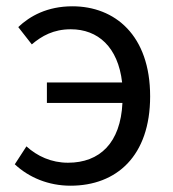

<svg xmlns="http://www.w3.org/2000/svg" viewBox="-20 -577 550 610"><path d="M129 -250H369C363 -123 297 -60 196 -60C143 -60 98 -81 64 -112L27 -55C72 -13 134 13 204 13C350 13 457 -81 457 -271C457 -465 345 -557 210 -557C130 -557 75 -526 38 -491L81 -436C113 -463 150 -484 205 -484C291 -484 355 -428 368 -315H129Z"/></svg>

Font: Noto Sans CJK JP
Style: Regular
Weight: 400
Designer: Ryoko NISHIZUKA 西塚涼子 (kana, bopomofo & ideographs); Paul D. Hunt (Latin, Greek & Cyrillic); Sandoll Communications 산돌커뮤니
Foundry: Adobe
Version: Version 2.004;hotconv 1.0.118;makeotfexe 2.5.65603